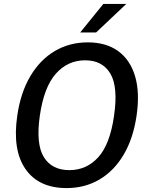

<svg xmlns="http://www.w3.org/2000/svg" viewBox="-20 -949 756 979"><path d="M319.5 10Q177.5 10 110 -87Q42.5 -184 68 -359Q85 -477 134.8 -560.8Q184.5 -644.5 259.5 -688.8Q334.5 -733 427.5 -733Q520.5 -733 582 -688.8Q643.5 -644.5 668.5 -561.2Q693.5 -478 676.5 -360Q659.5 -243 610.5 -160.2Q561.5 -77.5 487.2 -33.8Q413 10 319.5 10ZM333.5 -81.5Q422 -81.5 481.5 -147.8Q541 -214 561.5 -358.5Q583 -505.5 542.8 -573.5Q502.5 -641.5 414 -641.5Q325.5 -641.5 264.8 -573.2Q204 -505 183 -358.5Q162.5 -214.5 203.5 -148Q244.5 -81.5 333.5 -81.5ZM507 -929H624L470 -783.5H389Z"/></svg>

Font: Public Sans Medium
Style: Italic
Weight: 500
Italic angle: -8°
Designer: The Public Sans project authors (U.S. Web Design System). Libre Franklin designed by Pablo Impallari and Rodrigo Fuenzal
Version: Version 1.007; ttfautohint (v1.8.1) -l 8 -r 50 -G 200 -x 14 